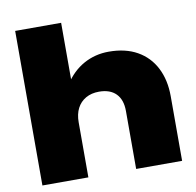

<svg xmlns="http://www.w3.org/2000/svg" viewBox="-84 -856 961 942"><g transform="rotate(-10 396.5 -385.0)"><path d="M52 -770H281V0H52ZM486 -590Q569 -590 627.5 -557Q686 -524 717 -463.5Q748 -403 748 -322V0H519V-289Q519 -345 489.5 -375Q460 -405 405 -405Q367 -405 339 -389Q311 -373 296 -344Q281 -315 281 -274L212 -310Q225 -403 264.5 -465Q304 -527 361 -558.5Q418 -590 486 -590Z"/></g></svg>

Font: Unbounded ExtraBold
Style: Regular
Weight: 800
Designer: Luke Prowse, Jean-Baptiste Morizot, Fátima Lázaro, Florian Runge
Foundry: NaN
Version: Version 1.701;gftools[0.9.28.dev5+ged2979d]